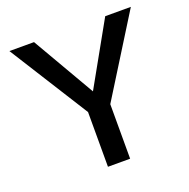

<svg xmlns="http://www.w3.org/2000/svg" viewBox="-119 -772 873 887"><g transform="rotate(-20 317.5 -329.0)"><path d="M616 -658 373 -268V0H264V-269L19 -658H140L318 -351L490 -658Z"/></g></svg>

Font: EauTestText Semibold
Style: Regular
Weight: 600
Designer: Christian Thalmann (Catharsis Fonts)
Version: Version 0.001;PS 000.001;hotconv 1.0.88;makeotf.lib2.5.64775